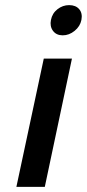

<svg xmlns="http://www.w3.org/2000/svg" viewBox="-20 -730 339 750"><path d="M44 0H155L261 -501H151ZM250 -710Q225 -710 204.5 -694Q184 -678 179 -652Q174 -627 187 -609.5Q200 -592 225 -592Q250 -592 271.5 -609.5Q293 -627 298 -652Q303 -678 289.5 -694Q276 -710 250 -710Z"/></svg>

Font: Advent Pro
Style: Bold Italic
Weight: 700
Italic angle: -12°
Designer: VivaRado, Andreas Kalpakidis
Foundry: VivaRado, Andreas Kalpakidis
Version: Version 3.000